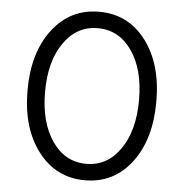

<svg xmlns="http://www.w3.org/2000/svg" viewBox="-54 -809 836 873"><g transform="rotate(5 364.0 -372.5)"><path d="M658 -373Q658 -200 577.5 -94Q497 12 365 12Q233 12 151.5 -94.5Q70 -201 70 -373Q70 -545 151 -651Q232 -757 364 -757Q496 -757 577 -651Q658 -545 658 -373ZM365 -63Q461 -63 520 -148.5Q579 -234 579 -373Q579 -512 520 -597Q461 -682 364 -682Q268 -682 209 -597Q150 -512 150 -373Q150 -234 209 -148.5Q268 -63 365 -63Z"/></g></svg>

Font: Plus Jakarta Display Light
Style: Regular
Weight: 300
Designer: Gumpita Rahayu
Foundry: Tokotype Studio
Version: Version 1.000;hotconv 1.0.109;makeotfexe 2.5.65596